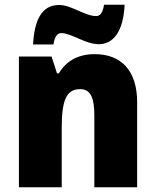

<svg xmlns="http://www.w3.org/2000/svg" viewBox="-20 -885 658 812"><path d="M120 -697H206C212 -737 227 -745 239 -745C282 -745 341 -698 398 -698C457 -698 502 -749 507 -865H420C414 -827 401 -817 387 -817C339 -817 282 -864 230 -864C155 -864 125 -797 120 -697ZM381 -656C310 -656 260 -627 229 -575H221L198 -646H60V-93H241V-339C241 -455 257 -508 319 -508C364 -508 379 -470 379 -397V-93H560V-453C560 -590 489 -656 381 -656Z"/></svg>

Font: Noto Sans Kannada UI SemiCondensed Black
Style: Regular
Weight: 900
Width: 4
Designer: Jelle Bosma - Monotype Design Team
Foundry: Monotype Imaging Inc.
Version: Version 2.005